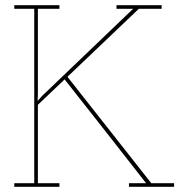

<svg xmlns="http://www.w3.org/2000/svg" viewBox="-20 -720 726 740"><path d="M209 0H35V-14H112V-686H35V-700H209V-686H126V-360Q126 -352 125.5 -345.5Q125 -339 125 -331L143 -351L493 -686H429V-700H603V-686H515L240 -424Q321 -321 401.5 -219Q482 -117 563 -14H651V0H477V-14H543Q465 -114 386.5 -214Q308 -314 229 -414L126 -316V-14H209Z"/></svg>

Font: Josefin Slab Thin
Style: Regular
Weight: 100
Designer: Santiago Orozco
Foundry: Typemade
Version: Version 2.000